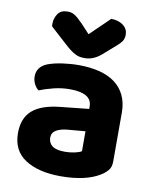

<svg xmlns="http://www.w3.org/2000/svg" viewBox="-84 -793 703 873"><g transform="rotate(10 267.5 -356.5)"><path d="M256 -97Q278 -97 299.5 -101.5Q321 -106 332 -113V-205L250 -198Q218 -195 198.5 -183.5Q179 -172 179 -149Q179 -125 197 -111Q215 -97 256 -97ZM250 -496Q302 -496 344.5 -485.5Q387 -475 417 -453Q447 -431 463.5 -397Q480 -363 480 -317V-91Q480 -65 466.5 -49.5Q453 -34 434 -23Q403 -4 358 6Q313 16 256 16Q153 16 92 -23.5Q31 -63 31 -144Q31 -213 72 -249Q113 -285 198 -294L331 -308V-319Q331 -351 305 -366Q279 -381 230 -381Q192 -381 155.5 -372Q119 -363 90 -351Q78 -359 69.5 -375.5Q61 -392 61 -411Q61 -455 107 -474Q136 -485 174.5 -490.5Q213 -496 250 -496ZM269 -642 359 -729Q394 -728 415 -711.5Q436 -695 436 -669Q436 -649 425.5 -635.5Q415 -622 392 -603L344 -561Q309 -532 271 -532Q259 -532 249 -533.5Q239 -535 228 -540.5Q217 -546 204.5 -555Q192 -564 176 -579L100 -648Q99 -650 99 -654Q99 -658 99 -662Q99 -686 113 -706.5Q127 -727 157 -727Q166 -727 173.5 -725.5Q181 -724 189.5 -719Q198 -714 207.5 -705.5Q217 -697 230 -684Z"/></g></svg>

Font: Baloo 2
Style: Bold
Weight: 700
Designer: Sarang Kulkarni and Ek Type
Foundry: Ek Type
Version: Version 1.640;hotconv 1.0.111;makeotfexe 2.5.65597; ttfautoh